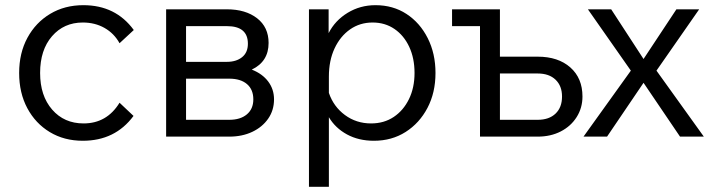

<svg xmlns="http://www.w3.org/2000/svg" viewBox="-20 -528 2749 742"><path d="M442 -131 496 -80Q425 16 300 16Q228 16 172.5 -17.5Q117 -51 85.5 -110Q54 -169 54 -246Q54 -323 86 -382Q118 -441 174 -474.5Q230 -508 302 -508Q427 -508 497 -412L442 -361Q421 -399 384 -420Q347 -441 300 -441Q227 -441 181 -388Q135 -335 135 -246Q135 -158 181.5 -104.5Q228 -51 303 -51Q393 -51 442 -131Z M622 0V-492H857Q929 -492 973.5 -457.5Q1018 -423 1018 -362Q1018 -290 953 -259Q994 -243 1016.5 -213Q1039 -183 1039 -144Q1039 -102 1016.5 -69.5Q994 -37 955 -18.5Q916 0 866 0ZM857 -427H699V-289H857Q893 -289 915.5 -307Q938 -325 938 -359Q938 -427 857 -427ZM866 -224H699V-65H866Q909 -65 934 -86Q959 -107 959 -144Q959 -182 934.5 -203Q910 -224 866 -224Z M1251 194H1174V-492H1250V-400Q1275 -449 1323.5 -478.5Q1372 -508 1431 -508Q1499 -508 1551 -474Q1603 -440 1633 -380.5Q1663 -321 1663 -246Q1663 -170 1632 -111Q1601 -52 1547.5 -18Q1494 16 1425 16Q1366 16 1321 -8.5Q1276 -33 1251 -75ZM1251 -232V-169Q1269 -116 1313 -83.5Q1357 -51 1414 -51Q1464 -51 1501.5 -76Q1539 -101 1560.5 -145Q1582 -189 1582 -246Q1582 -303 1561.5 -347Q1541 -391 1504.5 -416Q1468 -441 1420 -441Q1371 -441 1333 -414.5Q1295 -388 1273 -341Q1251 -294 1251 -232Z M1835 0V-427H1727V-492H1912V-309H2058Q2137 -309 2184 -267.5Q2231 -226 2231 -155Q2231 -111 2208.5 -75.5Q2186 -40 2147 -20Q2108 0 2058 0ZM2058 -244H1912V-65H2058Q2102 -65 2127 -89Q2152 -113 2152 -155Q2152 -196 2127 -220Q2102 -244 2058 -244Z M2326 0H2235L2418 -255L2252 -492H2342L2467 -300L2594 -492H2682L2517 -255L2700 0H2608L2467 -208Z"/></svg>

Font: Wix Madefor Text
Style: Regular
Weight: 400
Designer: Dalton Maag Ltd
Foundry: Dalton Maag Ltd
Version: Version 3.100